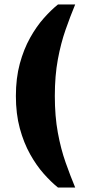

<svg xmlns="http://www.w3.org/2000/svg" viewBox="-20 -702 388 858"><path d="M51 -273Q51 -353 68.5 -417.5Q86 -482 114.5 -533Q143 -584 176 -621Q209 -658 239 -682H316Q294 -629 273 -569Q252 -509 238.5 -436.5Q225 -364 225 -273ZM239 136Q209 112 176 75Q143 38 114.5 -13Q86 -64 68.5 -128.5Q51 -193 51 -273H225Q225 -182 238.5 -109Q252 -36 273 23.5Q294 83 316 136Z"/></svg>

Font: Montagu Slab
Style: Bold
Weight: 700
Designer: Florian Karsten
Foundry: Florian Karsten
Version: Version 1.000